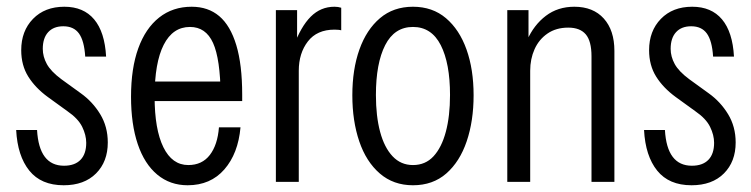

<svg xmlns="http://www.w3.org/2000/svg" viewBox="-20 -540 2230 570"><path d="M169 10Q102 10 67 -33.5Q32 -77 28 -154H90Q93 -101 113 -74.5Q133 -48 170 -48Q202 -48 219 -65.5Q236 -83 236 -116Q236 -139 224 -163.5Q212 -188 180 -210L122 -252Q85 -279 64 -312.5Q43 -346 43 -391Q43 -448 78 -484Q113 -520 171 -520Q228 -520 259.5 -482.5Q291 -445 295 -372H233Q230 -419 214.5 -440.5Q199 -462 168 -462Q139 -462 123 -444.5Q107 -427 107 -395Q107 -372 119 -350Q131 -328 162 -305L220 -263Q255 -238 277.5 -201Q300 -164 300 -117Q300 -60 265 -25Q230 10 169 10Z M537 10Q485 10 447 -21.5Q409 -53 389 -112Q369 -171 369 -253Q369 -337 390.5 -396.5Q412 -456 452.5 -488Q493 -520 549 -520Q598 -520 631 -492Q664 -464 681.5 -406Q699 -348 699 -259Q699 -255 699 -250Q699 -245 699 -240H414V-298H663L635 -258Q634 -365 612.5 -412.5Q591 -460 544 -460Q493 -460 466 -407Q439 -354 439 -253Q439 -156 465 -103Q491 -50 539 -50Q580 -50 603 -80Q626 -110 630 -162H694Q687 -84 646 -37Q605 10 537 10Z M799 0V-510H862V-404H867V0ZM867 -330 851 -401Q873 -461 902.5 -490.5Q932 -520 973 -520Q984 -520 993 -517V-450Q990 -451 984.5 -451.5Q979 -452 973 -452Q921 -452 894 -417Q867 -382 867 -330Z M1206 10Q1148 10 1107.5 -25Q1067 -60 1046.5 -120.5Q1026 -181 1026 -257Q1026 -334 1047 -393Q1068 -452 1108 -486Q1148 -520 1206 -520Q1264 -520 1304 -486Q1344 -452 1365 -393Q1386 -334 1386 -257Q1386 -181 1365.5 -120.5Q1345 -60 1305 -25Q1265 10 1206 10ZM1206 -50Q1243 -50 1267 -76Q1291 -102 1303.5 -148.5Q1316 -195 1316 -258Q1316 -352 1288.5 -406Q1261 -460 1206 -460Q1151 -460 1123.5 -406Q1096 -352 1096 -258Q1096 -195 1108.5 -148.5Q1121 -102 1145.5 -76Q1170 -50 1206 -50Z M1486 0V-510H1549V-414H1554V0ZM1736 0V-373Q1736 -418 1719 -438Q1702 -458 1667 -458Q1631 -458 1605.5 -440.5Q1580 -423 1567 -394Q1554 -365 1554 -330L1545 -421Q1565 -466 1600.5 -493Q1636 -520 1685 -520Q1741 -520 1772.5 -485Q1804 -450 1804 -389V0Z M2033 10Q1966 10 1931 -33.5Q1896 -77 1892 -154H1954Q1957 -101 1977 -74.5Q1997 -48 2034 -48Q2066 -48 2083 -65.5Q2100 -83 2100 -116Q2100 -139 2088 -163.5Q2076 -188 2044 -210L1986 -252Q1949 -279 1928 -312.5Q1907 -346 1907 -391Q1907 -448 1942 -484Q1977 -520 2035 -520Q2092 -520 2123.5 -482.5Q2155 -445 2159 -372H2097Q2094 -419 2078.5 -440.5Q2063 -462 2032 -462Q2003 -462 1987 -444.5Q1971 -427 1971 -395Q1971 -372 1983 -350Q1995 -328 2026 -305L2084 -263Q2119 -238 2141.5 -201Q2164 -164 2164 -117Q2164 -60 2129 -25Q2094 10 2033 10Z"/></svg>

Font: Instrument Sans Condensed
Style: Regular
Weight: 400
Width: 3
Designer: Rodrigo Fuenzalida
Foundry: fragTYPE
Version: Version 1.000;gftools[0.9.28]